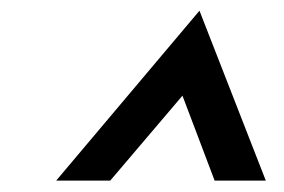

<svg xmlns="http://www.w3.org/2000/svg" viewBox="-20 -733 520 352"><path d="M83 -401.9 345.7 -713.4 467.3 -401.9H373.5L314.5 -557.6L182.1 -401.9Z"/></svg>

Font: HK Grotesk Medium Italic
Style: Regular
Weight: 500
Italic angle: -13°
Designer: Alfredo Marco Pradil and Stefan Peev
Foundry: Hanken Design Co.
Version: Version 1.000;PS 001.000;hotconv 1.0.88;makeotf.lib2.5.64775